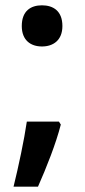

<svg xmlns="http://www.w3.org/2000/svg" viewBox="-20 -574 319 723"><path d="M62 -476C62 -422 96 -399 138 -399C180 -399 215 -422 215 -476C215 -533 180 -554 138 -554C96 -554 62 -533 62 -476ZM209 -105 202 -116H81C71 -47 50 52 31 129H123C155 57 191 -34 209 -105Z"/></svg>

Font: Noto Sans Myanmar SemiBold
Style: Regular
Weight: 600
Designer: Monotype Design Team
Foundry: Monotype Imaging Inc.
Version: Version 2.107